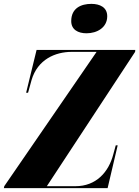

<svg xmlns="http://www.w3.org/2000/svg" viewBox="-35 -972 719 992"><path d="M412 -800C467 -800 519 -830 519 -888C519 -935 480 -952 437 -952C384 -952 333 -930 333 -863C333 -819 368 -800 412 -800ZM-15 0H521L573 -221H563L551 -177C527 -82 461 -10 355 -10H207L663 -704L664 -714H154L100 -493H110L128 -558C159 -665 251 -704 335 -704H464L-13 -10Z"/></svg>

Font: Noto Serif Display Condensed Black
Style: Italic
Weight: 900
Width: 3
Italic angle: -12°
Designer: Monotype Design Team
Foundry: Monotype Imaging Inc.
Version: Version 2.009